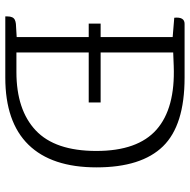

<svg xmlns="http://www.w3.org/2000/svg" viewBox="-16 -701 717 725"><g transform="rotate(90 342.5 -338.5)"><path d="M70 -677H273Q453 -677 532.5 -595.5Q612 -514 612 -344.5Q612 -175 526.5 -87.5Q441 0 273 0H42V-8Q42 -30 55 -36Q61 -39 70 -40L120 -43V-315H69V-360H120V-632L47 -638Q43 -677 70 -677ZM178 -42H252Q395 -42 472.5 -115Q550 -188 550 -344Q550 -500 469.5 -571Q389 -642 229 -636L178 -634V-360H367V-315H178Z"/></g></svg>

Font: Karma Light
Style: Regular
Weight: 300
Designer: Joana Correia
Foundry: Indian Type Foundry
Version: Version 1.202;PS 1.0;hotconv 1.0.78;makeotf.lib2.5.61930; tt